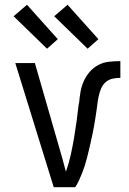

<svg xmlns="http://www.w3.org/2000/svg" viewBox="-20 -784 540 804"><path d="M205 0 44 -520H126L226 -173Q234 -146 241.5 -119Q249 -92 256 -65Q268 -99 276 -134.5Q284 -170 290 -206Q296 -242 301 -278Q306 -314 310 -351H311Q313 -375 317 -398.5Q321 -422 330.5 -443.5Q340 -465 355.5 -483Q371 -501 392 -512Q413 -523 437 -525.5Q461 -528 484 -528V-458Q468 -458 451.5 -454.5Q435 -451 422.5 -440Q410 -429 403.5 -413.5Q397 -398 393.5 -382Q390 -366 388 -349.5Q386 -333 383.5 -316.5Q381 -300 378.5 -284Q376 -268 373 -251.5Q370 -235 366.5 -219Q363 -203 359.5 -186.5Q356 -170 352 -154Q348 -138 344 -122Q340 -106 335 -90.5Q330 -75 324 -59.5Q318 -44 311 -29Q304 -14 295 0ZM347 -580 207 -716 263 -764 392 -620ZM177 -580 37 -716 93 -764 222 -620Z"/></svg>

Font: Moesevka
Style: Regular
Weight: 400
Monospace: yes
Designer: Belleve Invis
Foundry: Belleve Invis
Version: Version 32.5.0; ttfautohint (v1.8.4)